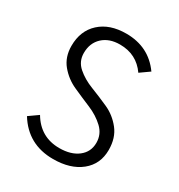

<svg xmlns="http://www.w3.org/2000/svg" viewBox="-162 -772 831 893"><g transform="rotate(30 253.0 -325.0)"><path d="M390.6 -153.3Q390.6 -199.2 356.9 -231Q323.2 -262.7 275.4 -282.7Q227.5 -302.7 179.7 -324.2Q131.8 -345.7 98.1 -386.2Q64.5 -426.8 64.5 -486.3Q64.5 -567.4 116.7 -615.2Q168.9 -663.1 257.8 -663.1Q378.9 -663.1 446.3 -568.4L396.5 -533.2Q346.7 -604.5 257.8 -604.5Q200.2 -604.5 165.5 -572.3Q130.9 -540 130.9 -486.3Q130.9 -441.4 164.6 -412.1Q198.2 -382.8 246.1 -364.3Q293.9 -345.7 341.8 -324.2Q389.6 -302.7 423.3 -260.3Q457 -217.8 457 -153.3Q457 -77.1 401.4 -32.2Q345.7 12.7 252.9 12.7Q118.2 12.7 48.8 -99.6L98.6 -134.8Q151.4 -45.9 252.9 -45.9Q315.4 -45.9 353 -75.2Q390.6 -104.5 390.6 -153.3Z"/></g></svg>

Font: Lohit Devanagari
Style: Regular
Weight: 400
Version: 2.95.4